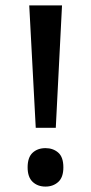

<svg xmlns="http://www.w3.org/2000/svg" viewBox="-20 -677 337 709"><path d="M186 -205H112L88 -657H209ZM82 -59Q82 -96 100.5 -113Q119 -130 148 -130Q176 -130 195 -113.5Q214 -97 214 -59Q214 -22 195 -5Q176 12 148 12Q119 12 100.5 -5.5Q82 -23 82 -59Z"/></svg>

Font: Noto Sans Telugu SemiCondensed Medium
Style: Regular
Weight: 500
Width: 4
Designer: Jelle Bosma - Monotype Design Team
Foundry: Monotype Imaging Inc.
Version: Version 2.005; ttfautohint (v1.8.4.7-5d5b)